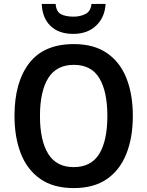

<svg xmlns="http://www.w3.org/2000/svg" viewBox="-20 -950 752 980"><path d="M658 -358Q658 -248 625 -165Q592 -82 525.5 -36Q459 10 356 10Q253 10 186 -36.5Q119 -83 86.5 -166Q54 -249 54 -359Q54 -530 129 -627.5Q204 -725 357 -725Q459 -725 526 -679Q593 -633 625.5 -550.5Q658 -468 658 -358ZM184 -358Q184 -233 226 -165Q268 -97 356 -97Q445 -97 486.5 -164.5Q528 -232 528 -358Q528 -483 487 -551Q446 -619 357 -619Q268 -619 226 -551Q184 -483 184 -358ZM519 -930Q515 -861 470.5 -819Q426 -777 354 -777Q280 -777 238 -817.5Q196 -858 193 -930H264Q267 -890 291.5 -877.5Q316 -865 355 -865Q389 -865 416 -878.5Q443 -892 447 -930Z"/></svg>

Font: Noto Sans SemiCondensed SemiBold
Style: Regular
Weight: 600
Width: 4
Designer: Monotype Design Team
Foundry: Monotype Imaging Inc.
Version: Version 2.013; ttfautohint (v1.8.4.7-5d5b)